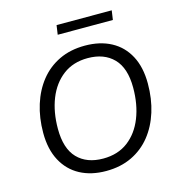

<svg xmlns="http://www.w3.org/2000/svg" viewBox="-125 -978 1017 1096"><g transform="rotate(-15 383.5 -430.0)"><path d="M368 9Q280 9 214.5 -26Q149 -61 112.5 -129Q76 -197 76 -294Q76 -383 100 -459.5Q124 -536 169.5 -593Q215 -650 281.5 -682Q348 -714 434 -714Q523 -714 588.5 -679Q654 -644 690 -576.5Q726 -509 726 -412Q726 -322 702 -245.5Q678 -169 632.5 -112Q587 -55 520.5 -23Q454 9 368 9ZM370 -64Q457 -64 517 -109.5Q577 -155 608 -233.5Q639 -312 639 -411Q639 -527 583.5 -584Q528 -641 431 -641Q345 -641 285 -595.5Q225 -550 194 -472Q163 -394 163 -295Q163 -178 218 -121Q273 -64 370 -64ZM301 -814 309 -869H635L627 -814Z"/></g></svg>

Font: Nunito Sans 12pt ExtraLight 12pt
Style: Italic
Weight: 400
Italic angle: -9°
Version: Version 3.101;gftools[0.9.27]